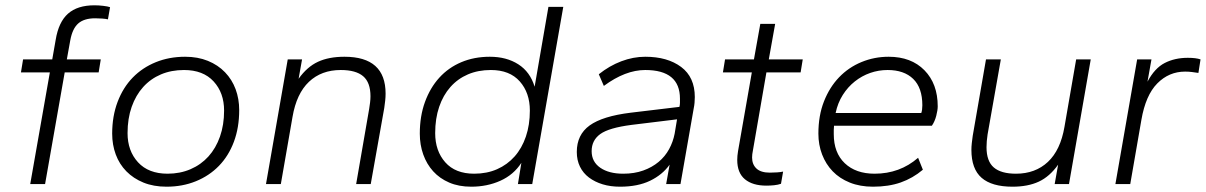

<svg xmlns="http://www.w3.org/2000/svg" viewBox="-20 -694 4547 724"><path d="M94 0 168 -421H59L67 -470H177L190 -544Q201 -611 236.5 -642.5Q272 -674 336 -674Q352 -674 369 -672Q386 -670 395 -667L387 -621Q379 -623 365.5 -624Q352 -625 339 -625Q297 -625 275 -605.5Q253 -586 245 -542L232 -470H360L352 -421H224L150 0Z M608 10Q559 10 521 -5.5Q483 -21 456.5 -48Q430 -75 416.5 -111.5Q403 -148 403 -190Q403 -256 423.5 -310Q444 -364 480.5 -401.5Q517 -439 567.5 -459.5Q618 -480 678 -480Q726 -480 764 -464.5Q802 -449 828.5 -421.5Q855 -394 868.5 -357.5Q882 -321 882 -279Q882 -213 862 -159.5Q842 -106 805.5 -68.5Q769 -31 718.5 -10.5Q668 10 608 10ZM612 -39Q659 -39 698.5 -56Q738 -73 766 -104Q794 -135 809.5 -179Q825 -223 825 -277Q825 -344 785.5 -387Q746 -430 674 -430Q626 -430 587 -413.5Q548 -397 520 -366Q492 -335 476.5 -291Q461 -247 461 -192Q461 -125 500.5 -82Q540 -39 612 -39Z M1323 0 1372 -283Q1374 -295 1375.5 -307.5Q1377 -320 1377 -331Q1377 -383 1349.5 -406.5Q1322 -430 1265 -430Q1192 -430 1145 -385.5Q1098 -341 1083 -253L1039 0H983L1065 -470H1119L1106 -397Q1138 -442 1179 -461Q1220 -480 1279 -480Q1434 -480 1434 -341Q1434 -328 1432.5 -314.5Q1431 -301 1429 -287L1378 0Z M1757 10Q1710 10 1674 -5.5Q1638 -21 1613.5 -48Q1589 -75 1576 -111.5Q1563 -148 1563 -190Q1563 -256 1582.5 -309.5Q1602 -363 1636.5 -401Q1671 -439 1719.5 -459.5Q1768 -480 1827 -480Q1890 -480 1934.5 -451.5Q1979 -423 1996 -367L2048 -668H2104L1987 0H1933L1946 -80Q1917 -35 1867 -12.5Q1817 10 1757 10ZM1768 -39Q1816 -39 1854.5 -56Q1893 -73 1920.5 -104Q1948 -135 1963 -179Q1978 -223 1978 -277Q1978 -344 1940 -387Q1902 -430 1831 -430Q1783 -430 1744.5 -413.5Q1706 -397 1678.5 -366Q1651 -335 1636 -291Q1621 -247 1621 -192Q1621 -125 1659 -82Q1697 -39 1768 -39Z M2318 10Q2282 10 2252.5 1Q2223 -8 2201 -24.5Q2179 -41 2167 -65.5Q2155 -90 2155 -121Q2155 -186 2203.5 -221Q2252 -256 2358 -269L2542 -291Q2544 -299 2544 -306.5Q2544 -314 2544 -322Q2544 -430 2413 -430Q2338 -430 2257 -370L2238 -414Q2278 -446 2323 -463Q2368 -480 2413 -480Q2497 -480 2548.5 -441.5Q2600 -403 2600 -328Q2600 -318 2599 -306.5Q2598 -295 2596 -286L2546 0H2492L2505 -73Q2478 -35 2431.5 -12.5Q2385 10 2318 10ZM2330 -39Q2372 -39 2405.5 -51Q2439 -63 2463.5 -83.5Q2488 -104 2503 -131.5Q2518 -159 2524 -190L2533 -244L2361 -223Q2276 -212 2243.5 -188.5Q2211 -165 2211 -124Q2211 -84 2243.5 -61.5Q2276 -39 2330 -39Z M2870 6Q2818 6 2789 -18Q2760 -42 2760 -91Q2760 -106 2763 -124L2815 -421H2706L2714 -470H2823L2847 -604H2903L2879 -470H3007L2999 -421H2870L2819 -126Q2816 -112 2816 -100Q2816 -74 2832.5 -58.5Q2849 -43 2883 -43Q2896 -43 2910.5 -44Q2925 -45 2933 -47L2925 -1Q2914 3 2899 4.5Q2884 6 2870 6Z M3272 10Q3223 10 3184.5 -5.5Q3146 -21 3120 -48Q3094 -75 3080 -111.5Q3066 -148 3066 -190Q3066 -258 3087 -311.5Q3108 -365 3144 -402.5Q3180 -440 3228.5 -460Q3277 -480 3331 -480Q3416 -480 3466 -429Q3516 -378 3516 -293Q3516 -279 3510.5 -257.5Q3505 -236 3494 -220H3125Q3124 -212 3124 -204Q3124 -196 3124 -188Q3124 -118 3165.5 -78.5Q3207 -39 3278 -39Q3373 -39 3442 -99L3460 -54Q3422 -22 3376.5 -6Q3331 10 3272 10ZM3327 -430Q3293 -430 3261.5 -419Q3230 -408 3203.5 -387Q3177 -366 3158 -336Q3139 -306 3131 -268H3454Q3458 -279 3458 -297Q3458 -363 3423.5 -396.5Q3389 -430 3327 -430Z M3798 10Q3720 10 3681.5 -23.5Q3643 -57 3643 -129Q3643 -141 3644.5 -154.5Q3646 -168 3648 -182L3698 -470H3754L3704 -187Q3702 -174 3701 -162Q3700 -150 3700 -139Q3700 -86 3727.5 -62.5Q3755 -39 3811 -39Q3884 -39 3931.5 -83.5Q3979 -128 3994 -216L4038 -470H4093L4011 0H3957L3970 -73Q3938 -28 3897 -9Q3856 10 3798 10Z M4186 0 4268 -470H4322L4307 -386Q4334 -437 4372 -456.5Q4410 -476 4459 -476Q4490 -476 4507 -470L4499 -419Q4486 -421 4474 -422.5Q4462 -424 4449 -424Q4388 -424 4344 -379.5Q4300 -335 4284 -242L4242 0Z"/></svg>

Font: Celebes Light
Style: Italic
Weight: 300
Italic angle: -10°
Designer: Anugrah Pasau
Foundry: Lafontype
Version: Version 1.000; ttfautohint (v1.8.4)